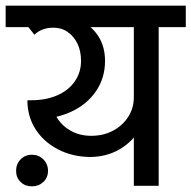

<svg xmlns="http://www.w3.org/2000/svg" viewBox="-45 -658 678 680"><path d="M77 -236 67 -303Q118 -303 158 -320.5Q198 -338 220 -370Q242 -402 242 -442H327Q327 -382 295 -335Q263 -288 206.5 -262Q150 -236 77 -236ZM242 -442Q242 -477 229.5 -503Q217 -529 195 -544.5Q173 -560 144 -560V-607Q198 -607 239.5 -586Q281 -565 304 -528.5Q327 -492 327 -442ZM-25 -562V-638H485V-562ZM273 -102Q210 -103 159.5 -129.5Q109 -156 80.5 -201Q52 -246 52 -303H140Q140 -267 158.5 -238.5Q177 -210 208 -193.5Q239 -177 278 -177ZM273 -102 278 -177Q321 -177 355 -195Q389 -213 409 -244Q429 -275 429 -314H480Q480 -253 453 -205Q426 -157 379 -129.5Q332 -102 273 -102ZM77 -535 45 -575Q63 -589 87 -598Q111 -607 145 -607V-560Q123 -560 106 -553.5Q89 -547 77 -535ZM429 0V-626H517V0ZM333 -562V-638H613V-562ZM68 2Q44 2 28 -13.5Q12 -29 12 -53Q12 -77 28 -93.5Q44 -110 68 -110Q92 -110 108.5 -93.5Q125 -77 125 -53Q125 -29 108.5 -13.5Q92 2 68 2Z"/></svg>

Font: Akshar Light
Style: Regular
Weight: 400
Version: Version 1.100